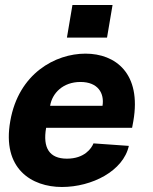

<svg xmlns="http://www.w3.org/2000/svg" viewBox="-20 -730 611 766"><path d="M227 16C347 16 472 -48 494 -148L353 -158C345 -138 317 -97 247 -97C177 -97 150 -140 164 -220H507L512 -247C545 -437 441 -516 321 -516C201 -516 54 -437 21 -247C-13 -56 107 16 227 16ZM180 -308C188 -358 231 -403 301 -403C371 -403 397 -358 389 -308ZM247 -580H407L429 -710H269Z"/></svg>

Font: Uncut Sans
Style: Bold Italic
Weight: 700
Italic angle: -10°
Designer: Kasper Nordkvist
Foundry: Uncut Type
Version: Version 1.111;FEAKit 1.0